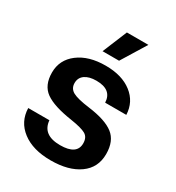

<svg xmlns="http://www.w3.org/2000/svg" viewBox="-180 -848 884 967"><g transform="rotate(30 262.5 -365.0)"><path d="M33 -162H156Q163 -80 265 -80Q362 -80 362 -146Q362 -181 338 -195Q314 -209 249 -219Q142 -235 94.5 -269Q47 -303 47 -377Q47 -451 107 -496.5Q167 -542 265 -542Q360 -542 417.5 -497.5Q475 -453 478 -379H355Q352 -453 262 -453Q220 -453 196 -436Q172 -419 172 -388Q172 -356 199.5 -341Q227 -326 297 -317Q397 -304 443 -268.5Q489 -233 489 -157Q489 -78 427.5 -34Q366 10 262 10Q158 10 96.5 -37Q35 -84 33 -162ZM214 -597 273 -740H398L310 -597Z"/></g></svg>

Font: Mona Sans SemiBold
Style: Regular
Weight: 600
Designer: Deni Anggara
Foundry: GitHub
Version: Version 2.000;Glyphs 3.2.3 (3260)